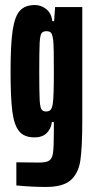

<svg xmlns="http://www.w3.org/2000/svg" viewBox="-20 -538 376 763"><path d="M45 199V107L136 108Q165 108 176.5 99.5Q188 91 191 67.5Q194 44 194 -18V-53H186Q183 -26 165.5 -9Q148 8 117 8Q76 8 56 -16.5Q36 -41 29 -95Q22 -149 22 -254Q22 -363 30.5 -418.5Q39 -474 59.5 -496Q80 -518 119 -518Q143 -518 163.5 -502Q184 -486 188 -454H195L199 -510H307V-60Q307 47 299.5 98.5Q292 150 261.5 177.5Q231 205 162 205Q109 205 45 199ZM190 -127Q194 -156 194 -252Q194 -300 193.5 -336Q193 -372 190 -387Q187 -404 181.5 -409Q176 -414 164 -414Q150 -414 144.5 -405Q139 -396 137.5 -365.5Q136 -335 136 -255Q136 -175 137.5 -144Q139 -113 144.5 -104Q150 -95 163 -95Q175 -95 181 -101.5Q187 -108 190 -127Z"/></svg>

Font: Saira Ultra Condensed ExtraBold
Style: Regular
Weight: 800
Width: 1
Designer: Hector Gatti with collaboration of the Omnibus-Type team
Foundry: Omnibus-Type
Version: Version 1.001; ttfautohint (v1.8)